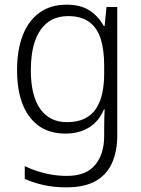

<svg xmlns="http://www.w3.org/2000/svg" viewBox="-20 -562 604 822"><path d="M265 -542Q324 -542 362 -518Q400 -494 424 -451H428L436 -532H482V17Q482 86 459.5 136Q437 186 389.5 213Q342 240 265 240Q209 240 165.5 230Q122 220 86 204V149Q110 161 138.5 170.5Q167 180 199.5 185.5Q232 191 267 191Q348 191 387 144.5Q426 98 426 20V-11Q426 -32 426.5 -53.5Q427 -75 428 -94H425Q404 -43 361.5 -16.5Q319 10 259 10Q162 10 107.5 -60.5Q53 -131 53 -262Q53 -348 77.5 -411Q102 -474 149.5 -508Q197 -542 265 -542ZM272 -493Q219 -493 183.5 -465.5Q148 -438 130 -386.5Q112 -335 112 -261Q112 -153 152 -96Q192 -39 267 -39Q312 -39 343 -54.5Q374 -70 392 -98Q410 -126 418 -164Q426 -202 426 -246V-281Q426 -349 411 -396Q396 -443 362 -468Q328 -493 272 -493Z"/></svg>

Font: Noto Sans Display Light
Style: Regular
Weight: 300
Designer: Monotype Design Team
Foundry: Monotype Imaging Inc.
Version: Version 2.003